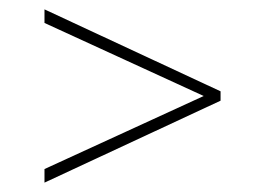

<svg xmlns="http://www.w3.org/2000/svg" viewBox="-20 -540 561 410"><path d="M75 -491 415 -335 75 -179V-150L451 -325V-345L75 -520Z"/></svg>

Font: MV Cash Thin
Style: Regular
Weight: 100
Designer: Rodrigo Fuenzalida
Foundry: fragTYPE
Version: Version 1.100;Glyphs 3.1.2 (3151)